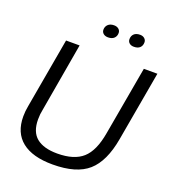

<svg xmlns="http://www.w3.org/2000/svg" viewBox="-159 -1014 1026 1144"><g transform="rotate(20 354.0 -442.5)"><path d="M305.2 9.8Q177.7 9.8 110.8 -43.5Q43.9 -96.7 43.9 -200.2Q43.9 -234.4 50.8 -269L128.9 -711.9H214.8L139.2 -275.9Q132.8 -247.1 132.8 -213.9Q132.8 -134.3 177.7 -97.7Q222.7 -61 309.1 -61Q415.5 -61 470.2 -109.9Q524.9 -158.7 544.9 -275.9L622.1 -711.9H708L629.9 -269Q604 -120.6 530 -55.4Q456.1 9.8 305.2 9.8ZM356.9 -814.9Q338.4 -814.9 327.1 -824.5Q315.9 -834 315.9 -849.1Q315.9 -869.1 329.6 -882.1Q343.3 -895 367.2 -895Q385.7 -895 397 -885.3Q408.2 -875.5 408.2 -860.8Q408.2 -840.3 394.8 -827.6Q381.3 -814.9 356.9 -814.9ZM521 -814.9Q502.4 -814.9 491.7 -824.5Q481 -834 481 -849.1Q481 -869.6 494.1 -882.3Q507.3 -895 532.2 -895Q549.8 -895 560.8 -885.3Q571.8 -875.5 571.8 -860.8Q571.8 -839.8 558.8 -827.4Q545.9 -814.9 521 -814.9Z"/></g></svg>

Font: Creato Display
Style: Italic
Weight: 400
Italic angle: -10°
Version: Version 1.000